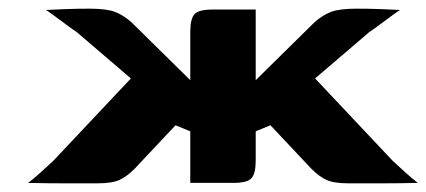

<svg xmlns="http://www.w3.org/2000/svg" viewBox="-20 -422 984 443"><path d="M419 -237V-348Q419 -378 428.5 -389Q438 -400 471 -400H570V-237L705 -370Q724 -387 743.5 -394.5Q763 -402 803 -402Q833 -402 857.5 -401Q882 -400 903 -399Q898 -396 885 -386.5Q872 -377 858 -366.5Q844 -356 832 -348L707 -241L886 -51Q901 -37 916 -23.5Q931 -10 944 0Q902 1 860.5 1Q819 1 785 1Q750 1 733 -7Q716 -15 699 -32L604 -133L570 -119V-52Q570 -22 560.5 -11Q551 0 518 0H419V-119L385 -133L290 -32Q273 -15 256 -7Q239 1 204 1Q170 1 128.5 1Q87 1 45 0Q58 -10 73 -23.5Q88 -37 103 -51L282 -241L157 -348Q145 -356 131 -366.5Q117 -377 104 -386.5Q91 -396 86 -399Q107 -400 131.5 -401Q156 -402 186 -402Q226 -402 245.5 -394.5Q265 -387 284 -370Z"/></svg>

Font: r_Genos
Style: Bold
Weight: 700
Designer: Robert E. Leuschke
Foundry: Robert E. Leuschke
Version: Version 2.000;June 29, 2024;FontCreator 14.0.0.2814 32-bit